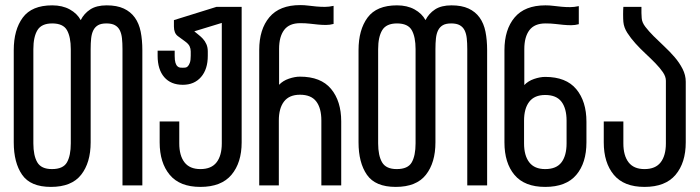

<svg xmlns="http://www.w3.org/2000/svg" viewBox="-20 -728 2747 754"><path d="M258 -535Q258 -583 243 -609.5Q228 -636 185 -636Q143 -636 127 -609.5Q111 -583 111 -535V-165Q111 -117 126.5 -90.5Q142 -64 184 -64Q228 -64 243 -90.5Q258 -117 258 -165ZM399 -707Q439 -707 466 -694.5Q493 -682 509.5 -659Q526 -636 532.5 -603.5Q539 -571 539 -531V0H461V-535Q461 -559 459 -577.5Q457 -596 450.5 -609Q444 -622 431.5 -629Q419 -636 398 -636Q377 -636 365 -629Q353 -622 346.5 -609Q340 -596 338 -577.5Q336 -559 336 -535V-169Q336 -89 298.5 -41.5Q261 6 180 6Q100 6 67 -41.5Q34 -89 34 -169V-531Q34 -611 69.5 -659Q105 -707 185 -707Q225 -707 254 -691Q283 -675 297 -649Q310 -675 334.5 -691Q359 -707 399 -707Z M929 -701V-169Q929 -89 889 -41.5Q849 6 767 6Q686 6 646.5 -41.5Q607 -89 607 -169V-251H684V-165Q684 -117 704.5 -90.5Q725 -64 767 -64Q810 -64 830.5 -90.5Q851 -117 851 -165V-638L743 -605Q750 -599 759 -592Q768 -585 776.5 -576Q785 -567 790.5 -554.5Q796 -542 796 -526V-509Q796 -456 769.5 -425.5Q743 -395 698 -395Q651 -395 625 -425Q599 -455 599 -509V-529H666V-509Q666 -491 669 -481.5Q672 -472 677 -467.5Q682 -463 687.5 -462.5Q693 -462 698 -462Q702 -462 707.5 -462.5Q713 -463 717.5 -467.5Q722 -472 725.5 -481.5Q729 -491 729 -509V-526Q729 -537 724.5 -546.5Q720 -556 706 -566Q693 -575 678 -586.5Q663 -598 663 -624V-649L830 -701Z M998 0V-532Q998 -613 1038 -660.5Q1078 -708 1159 -708Q1175 -708 1190.5 -706Q1206 -704 1222.5 -702.5Q1239 -701 1256 -701Q1272 -701 1290 -705V-634Q1275 -630 1260 -630Q1245 -630 1229.5 -631.5Q1214 -633 1197 -635Q1180 -637 1159 -637Q1116 -637 1096 -610.5Q1076 -584 1076 -536V-395Q1091 -411 1114.5 -419Q1138 -427 1158 -427Q1240 -427 1280 -379Q1320 -331 1320 -251V0H1242V-255Q1242 -303 1222 -329.5Q1202 -356 1158 -356Q1116 -356 1095.5 -329.5Q1075 -303 1075 -255V0Z M1612 -535Q1612 -583 1597 -609.5Q1582 -636 1539 -636Q1497 -636 1481 -609.5Q1465 -583 1465 -535V-165Q1465 -117 1480.5 -90.5Q1496 -64 1538 -64Q1582 -64 1597 -90.5Q1612 -117 1612 -165ZM1753 -707Q1793 -707 1820 -694.5Q1847 -682 1863.5 -659Q1880 -636 1886.5 -603.5Q1893 -571 1893 -531V0H1815V-535Q1815 -559 1813 -577.5Q1811 -596 1804.5 -609Q1798 -622 1785.5 -629Q1773 -636 1752 -636Q1731 -636 1719 -629Q1707 -622 1700.5 -609Q1694 -596 1692 -577.5Q1690 -559 1690 -535V-169Q1690 -89 1652.5 -41.5Q1615 6 1534 6Q1454 6 1421 -41.5Q1388 -89 1388 -169V-531Q1388 -611 1423.5 -659Q1459 -707 1539 -707Q1579 -707 1608 -691Q1637 -675 1651 -649Q1664 -675 1688.5 -691Q1713 -707 1753 -707Z M2205 -254Q2205 -302 2185 -328.5Q2165 -355 2121 -355Q2079 -355 2058.5 -328.5Q2038 -302 2038 -254V-165Q2038 -117 2058.5 -90.5Q2079 -64 2121 -64Q2165 -64 2185 -90.5Q2205 -117 2205 -165ZM2121 -426Q2203 -426 2243 -378Q2283 -330 2283 -250V-169Q2283 -88 2243 -41Q2203 6 2121 6Q2040 6 2000.5 -41Q1961 -88 1961 -169V-531Q1961 -612 2001 -659.5Q2041 -707 2122 -707Q2138 -707 2153.5 -705Q2169 -703 2185.5 -701.5Q2202 -700 2219 -700Q2235 -700 2253 -704V-633Q2238 -629 2223 -629Q2208 -629 2192.5 -630.5Q2177 -632 2160 -634Q2143 -636 2122 -636Q2079 -636 2059 -609.5Q2039 -583 2039 -535V-394Q2054 -410 2077.5 -418Q2101 -426 2121 -426Z M2499 -701V-677Q2499 -666 2500 -657Q2501 -640 2514.5 -622.5Q2528 -605 2547 -586Q2566 -567 2588 -546.5Q2610 -526 2629 -504Q2648 -482 2660.5 -457.5Q2673 -433 2673 -407V-169Q2673 -89 2633 -41.5Q2593 6 2511 6Q2430 6 2390.5 -41.5Q2351 -89 2351 -169V-251H2428V-165Q2428 -117 2448.5 -90.5Q2469 -64 2511 -64Q2554 -64 2574.5 -90.5Q2595 -117 2595 -165V-411Q2595 -427 2583.5 -444Q2572 -461 2554 -479.5Q2536 -498 2515 -517.5Q2494 -537 2475.5 -557.5Q2457 -578 2443.5 -599Q2430 -620 2428 -642Q2427 -653 2427 -672Q2427 -690 2428 -701Z"/></svg>

Font: Bebas Neue Regular
Style: Regular
Weight: 400
Designer: Ryoichi Tsunekawa & LGV (GE)
Foundry: Free Software Foundation, Inc.
Version: Version 1.003 August 13, 2016